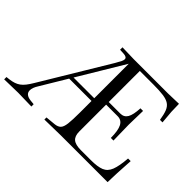

<svg xmlns="http://www.w3.org/2000/svg" viewBox="-145 -1001 1293 1293"><g transform="rotate(45 501.0 -355.0)"><path d="M-15 3V-19L11 -22Q34 -25 52 -31Q70 -37 85.5 -48Q101 -59 115.5 -77.5Q130 -96 146 -123L435 -603Q452 -632 458 -645Q464 -658 464 -667Q464 -686 432 -688L396 -690V-713L505 -710H832L934 -713L936 -638L944 -546H920Q913 -591 902.5 -618Q892 -645 871.5 -659Q851 -673 815 -678Q779 -683 721 -683H591V-107Q591 -63 613.5 -44Q636 -25 688 -25H781Q846 -25 880.5 -39Q915 -53 930.5 -93Q946 -133 952 -210H977L970 -90L967 0H523L368 3V-17L440 -24Q467 -27 481 -41Q495 -55 499.5 -92Q504 -129 504 -199V-696L520 -691L180 -125Q159 -92 159 -67Q159 -28 213 -22L244 -19V3L117 0ZM283 -310 299 -336H511V-310ZM772 -226Q772 -296 755 -329Q738 -362 701 -362H585V-387H701Q736 -387 752.5 -415.5Q769 -444 772 -508H797L794 -374L797 -226Z"/></g></svg>

Font: Baskervville SC
Style: Regular
Weight: 400
Designer: Alexis Faudot, Rémi Forte, Morgane Pierson, Rafael Ribas, Tanguy Vanlaeys, Rosalie Wagner, Thomas Huot-Marchand
Foundry: ANRT
Version: Version 1.100